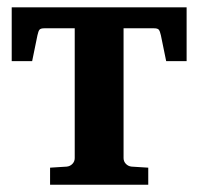

<svg xmlns="http://www.w3.org/2000/svg" viewBox="-20 -508 545 528"><path d="M437 -339.8 422.4 -411.1Q419.9 -422.4 416.7 -426.3Q413.6 -430.2 403.3 -430.2H319.8V-73.2Q319.8 -64 326.2 -57.4Q332.5 -50.8 341.8 -49.8L387.7 -46.9V0H117.7V-46.9L163.6 -49.8Q172.9 -50.8 179.2 -57.4Q185.5 -64 185.5 -73.2V-430.2H102.1Q91.8 -430.2 88.6 -426.3Q85.4 -422.4 83 -411.1L68.4 -339.8H12.2V-487.8H493.2V-339.8Z"/></svg>

Font: Charis SIL Cyr
Style: Bold
Weight: 700
Foundry: SIL International
Version: Version 5.000